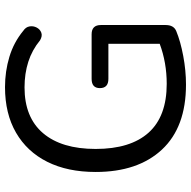

<svg xmlns="http://www.w3.org/2000/svg" viewBox="-18 -736 763 767"><g transform="rotate(-90 363.5 -352.5)"><path d="M409 9Q239 9 149.5 -87Q60 -183 60 -352Q60 -464 100.5 -545Q141 -626 217 -670Q293 -714 399 -714Q462 -714 520 -696.5Q578 -679 624 -641Q639 -631 641.5 -616Q644 -601 637 -587.5Q630 -574 616.5 -569Q603 -564 586 -574Q547 -606 500 -621Q453 -636 398 -636Q278 -636 215 -562Q152 -488 152 -352Q152 -213 217 -140.5Q282 -68 412 -68Q497 -68 572 -96V-301H432Q395 -301 395 -335Q395 -368 432 -368H610Q647 -368 647 -331V-72Q647 -40 623 -30Q582 -13 523.5 -2Q465 9 409 9Z"/></g></svg>

Font: Chiron GoRound TC N
Style: Regular
Weight: 350
Designer: Ryoko NISHIZUKA 西塚涼子 (kana, bopomofo & ideographs); Paul D. Hunt (Latin, Greek & Cyrillic); Sandoll Communications 산돌커뮤니
Foundry: Adobe
Version: Version 1.000;hotconv 1.1.1;makeotfexe 2.6.0